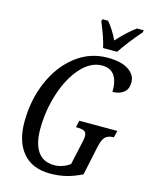

<svg xmlns="http://www.w3.org/2000/svg" viewBox="-136 -1016 865 1111"><g transform="rotate(15 296.5 -460.5)"><path d="M54 -240Q54 -371 101.5 -482Q149 -593 233.5 -658.5Q318 -724 424 -724Q506 -724 549.5 -695Q593 -666 593 -621Q593 -580 567 -560Q541 -540 501 -540Q503 -602 479.5 -637Q456 -672 405 -672Q337 -672 279 -608Q221 -544 187 -440Q153 -336 153 -222Q153 -138 185.5 -90.5Q218 -43 286 -43Q310 -43 335 -52Q360 -61 378 -75L408 -211Q414 -237 414 -250Q414 -273 400 -280.5Q386 -288 359 -288H350L359 -329H587L577 -288H573Q546 -288 528.5 -273.5Q511 -259 501 -215L463 -36Q415 -12 370.5 -1Q326 10 274 10Q167 10 110.5 -56.5Q54 -123 54 -240ZM333 -918 336 -931H370Q387 -912 404.5 -884Q422 -856 434 -830Q458 -857 488 -885Q518 -913 543 -931H584L581 -918Q514 -841 467 -771H383Q372 -826 333 -918Z"/></g></svg>

Font: Noto Serif Cond
Style: Italic
Weight: 400
Width: 3
Italic angle: -12°
Designer: Monotype Design Team
Foundry: Monotype Imaging Inc.
Version: Version 1.001